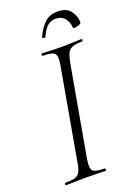

<svg xmlns="http://www.w3.org/2000/svg" viewBox="-150 -847 645 908"><g transform="rotate(-20 173.0 -393.0)"><path d="M19 0Q16 0 16 -6Q16 -12 19 -12Q51 -12 68 -17Q85 -22 93 -37Q101 -52 106 -81L188 -544Q196 -587 184 -600Q172 -613 124 -613Q121 -613 121 -619Q121 -625 124 -625Q144 -625 169 -623.5Q194 -622 222 -622Q254 -622 279.5 -623.5Q305 -625 324 -625Q326 -625 326 -619Q326 -613 324 -613Q292 -613 275 -607Q258 -601 250 -586Q242 -571 236 -542L154 -81Q147 -38 158.5 -25Q170 -12 219 -12Q221 -12 221 -6Q221 0 219 0Q199 0 174 -1Q149 -2 118 -2Q90 -2 64.5 -1Q39 0 19 0ZM304 -689Q302 -719 286 -738Q270 -757 240 -757Q217 -757 200 -742.5Q183 -728 167 -693Q164 -688 157 -691Q150 -694 151 -696Q171 -739 196 -762.5Q221 -786 260 -786Q307 -786 326.5 -758.5Q346 -731 346 -702Q346 -697 339.5 -693.5Q333 -690 325 -688Q317 -686 310.5 -686Q304 -686 304 -689Z"/></g></svg>

Font: Cormorant Garamond Light
Style: Italic
Weight: 300
Italic angle: -10°
Designer: Christian Thalmann (Catharsis Fonts)
Foundry: Catharsis Fonts
Version: Version 4.001